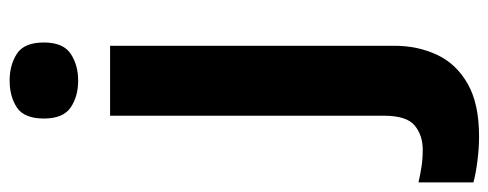

<svg xmlns="http://www.w3.org/2000/svg" viewBox="-400 -464 1040 409"><g transform="rotate(-90 120.5 -260.0)"><path d="M34 240Q9 240 -18.5 236.5Q-46 233 -64 228V111Q-46 115 -30 117.5Q-14 120 6 120Q36 120 57 103Q78 86 78 37V-546H227V59Q227 109 208 150Q189 191 146.5 215.5Q104 240 34 240ZM72 -687Q72 -729 95.5 -744.5Q119 -760 153 -760Q186 -760 210 -744.5Q234 -729 234 -687Q234 -646 210 -630Q186 -614 153 -614Q119 -614 95.5 -630Q72 -646 72 -687Z"/></g></svg>

Font: Noto Sans Thai
Style: Bold
Weight: 700
Designer: Monotype Design Team
Foundry: Monotype Imaging Inc.
Version: Version 2.001